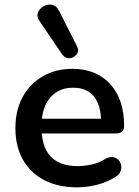

<svg xmlns="http://www.w3.org/2000/svg" viewBox="-20 -793 594 823"><path d="M247 -559 150 -702Q136 -721 142.5 -738.5Q149 -756 166.5 -766Q184 -776 203 -772.5Q222 -769 233 -747L310 -595Q320 -575 308.5 -560Q297 -545 278.5 -543.5Q260 -542 247 -559ZM311 10Q229 10 169.5 -21Q110 -52 78 -109Q46 -166 46 -244Q46 -320 77 -377Q108 -434 163.5 -466Q219 -498 290 -498Q393 -498 452.5 -432.5Q512 -367 512 -254Q512 -221 477 -221H159Q171 -81 313 -81Q342 -81 374 -88Q406 -95 435 -114Q458 -124 474 -117Q490 -110 496.5 -94Q503 -78 497.5 -61Q492 -44 472 -33Q438 -12 396 -1Q354 10 311 10ZM160 -284H413Q410 -348 380 -382.5Q350 -417 294 -417Q236 -417 201 -381Q166 -345 160 -284Z"/></svg>

Font: Chiron GoRound TC M
Style: Regular
Weight: 500
Designer: Ryoko NISHIZUKA 西塚涼子 (kana, bopomofo & ideographs); Paul D. Hunt (Latin, Greek & Cyrillic); Sandoll Communications 산돌커뮤니
Foundry: Adobe
Version: Version 1.000;hotconv 1.1.1;makeotfexe 2.6.0